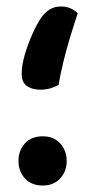

<svg xmlns="http://www.w3.org/2000/svg" viewBox="-20 -559 270 593"><path d="M168 -539Q199 -539 220 -518Q209 -485 197 -445.5Q185 -406 175.5 -367Q166 -328 161 -297Q149 -290 135 -286Q121 -282 104 -282Q80 -282 63.5 -293Q47 -304 47 -331Q47 -358 57 -391.5Q67 -425 81 -456Q95 -487 107 -504Q131 -539 168 -539ZM112 -138Q146 -138 166 -116Q186 -94 186 -62Q186 -30 166 -8Q146 14 112 14Q77 14 57 -8Q37 -30 37 -62Q37 -94 57 -116Q77 -138 112 -138Z"/></svg>

Font: Baloo Bhaijaan 2 SemiBold
Style: Regular
Weight: 600
Designer: Sanskriti Dholi, Noopur Datye and Ek Type
Foundry: Ek Type
Version: Version 1.700